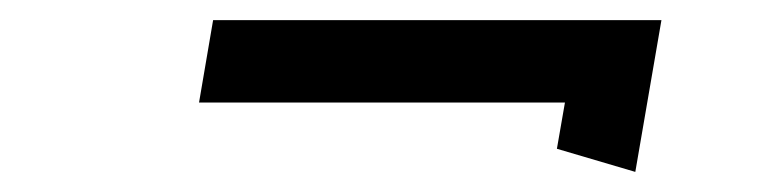

<svg xmlns="http://www.w3.org/2000/svg" viewBox="-20 -351 755 191"><path d="M612 -180 638 -331H192L178 -249H542L534 -203Z"/></svg>

Font: Charger Monospace
Style: Regular
Weight: 400
Designer: Jasper
Foundry: Cannot Into Space Fonts
Version: Version 0.980